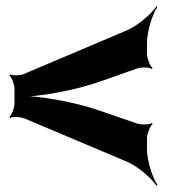

<svg xmlns="http://www.w3.org/2000/svg" viewBox="-20 -608 548 610"><path d="M301 -350 414 -390C427 -395 454 -395 462 -389L465 -392C456 -398 447 -424 447 -437V-471C447 -509 464 -562 480 -586L477 -588C461 -564 419 -527 384 -512L56 -373C45 -368 19 -367 12 -372L10 -368C17 -363 26 -339 26 -327V-278C26 -266 17 -242 10 -237L12 -233C19 -238 45 -237 57 -232L384 -94C419 -79 461 -42 477 -18L480 -21C464 -44 447 -97 447 -136V-169C447 -182 457 -208 465 -214L463 -217C454 -212 426 -211 414 -216L301 -255C217 -285 102 -304 35 -304V-300C102 -300 217 -320 301 -350Z"/></svg>

Font: Asimov
Style: Edge
Weight: 500
Designer: Google
Version: Version 2.000980: 2014